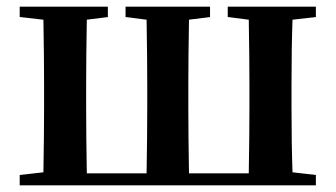

<svg xmlns="http://www.w3.org/2000/svg" viewBox="-20 -555 1005 575"><path d="M39 0V-31L110 -39Q112 -153 112 -235V-300Q112 -382 110 -496L39 -504V-535H303V-504L240 -496Q238 -382 238 -300V-235Q238 -150 240 -36H419Q421 -150 421 -235V-300Q421 -382 419 -496L356 -504V-535H609V-504L546 -496Q544 -382 544 -300V-235Q544 -150 546 -36H725Q727 -150 727 -235V-300Q727 -382 725 -496L662 -504V-535H926V-504L856 -496Q853 -411 853 -300V-235Q853 -125 856 -39L926 -31V0Z"/></svg>

Font: GenRyuMin TW B
Style: Regular
Weight: 700
Version: Version 1.501;PS 1;hotconv 16.6.51;makeotf.lib2.5.65220